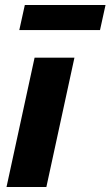

<svg xmlns="http://www.w3.org/2000/svg" viewBox="-20 -746 441 766"><path d="M6 0 118 -516H277L165 0ZM57 -626 79 -726H401L379 -626Z"/></svg>

Font: Red Hat Text VF
Style: Italic
Weight: 400
Italic angle: -12°
Designer: Pentagram, MCKL
Foundry: Pentagram, MCKL
Version: Version 1.023